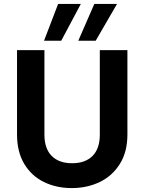

<svg xmlns="http://www.w3.org/2000/svg" viewBox="-20 -954 737 981"><path d="M207 -698V-266Q207 -195 244 -157.5Q281 -120 348 -120Q416 -120 453 -157.5Q490 -195 490 -266V-698H631V-267Q631 -178 592.5 -116.5Q554 -55 489.5 -24Q425 7 346 7Q268 7 204.5 -24Q141 -55 104 -116.5Q67 -178 67 -267V-698ZM293 -746H205L277 -934H393ZM469 -746H380L462 -934H578Z"/></svg>

Font: MSTAGE SemiBold
Style: Regular
Weight: 600
Designer: Ninad Kale (Devanagari), Jonny Pinhorn (Latin)
Foundry: Indian Type Foundry
Version: 4.004